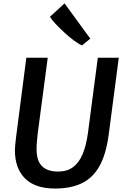

<svg xmlns="http://www.w3.org/2000/svg" viewBox="-20 -1080 718 1108"><path d="M297 8Q183 8 124.5 -50.2Q66 -108.5 66 -213Q66 -226 67.8 -243.5Q69.5 -261 73 -291L132 -747H255.5L197.5 -309Q195 -284 193 -261.5Q191 -239 191 -219.5Q191 -152.5 222.2 -121.2Q253.5 -90 315.5 -90Q367 -90 401.5 -115.5Q436 -141 456.8 -190.5Q477.5 -240 487.5 -312.5L544.5 -747H665.5L607 -301Q599.5 -245.5 586.2 -200.2Q573 -155 554 -121.5Q516 -53.5 452.5 -22.8Q389 8 297 8ZM453.5 -818Q435.5 -825 408 -845.2Q380.5 -865.5 351.8 -892Q323 -918.5 300 -943Q277 -967.5 268.5 -983.5L352.5 -1060.5L501 -857Z"/></svg>

Font: Merriweather Sans Medium
Style: Italic
Weight: 500
Italic angle: -7.5°
Designer: Eben Sorkin
Foundry: Eben Sorkin
Version: Version 2.001